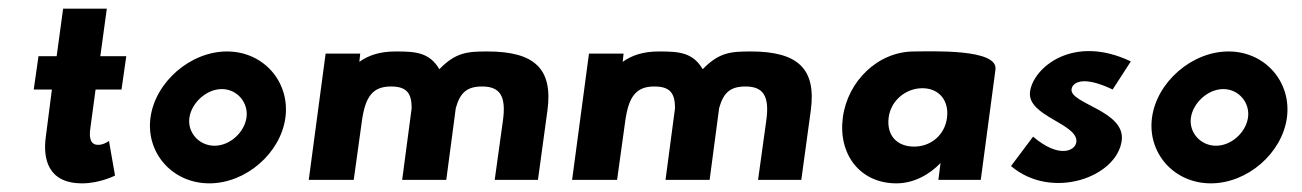

<svg xmlns="http://www.w3.org/2000/svg" viewBox="-20 -416 3010 444"><path d="M111 -286H69L58 -209H100L86 -100C79 -50 90 8 170 8C211 8 246 -10 246 -10L232 -90C232 -90 220 -81 207 -81C191 -81 185 -94 189 -120L201 -209H261L272 -286H212L227 -396H126Z M418 -144C423 -178 457 -210 493 -210C529 -210 555 -178 550 -144C545 -110 512 -79 476 -79C440 -79 413 -110 418 -144ZM328 -144C317 -62 379 8 464 8C549 8 629 -62 640 -144C651 -226 590 -297 505 -297C420 -297 339 -226 328 -144Z M798 0 817 -137C825 -194 843 -216 884 -216C919 -216 932 -202 932 -166L910 0H1012L1034 -166C1044 -202 1060 -216 1095 -216C1136 -216 1151 -194 1143 -137L1124 0H1224L1246 -161C1259 -258 1215 -297 1107 -297C1061 -297 1034 -295 996 -256C973 -295 941 -297 895 -297C858 -297 832 -288 811 -273L813 -292H733L694 0Z M1407 0 1426 -137C1434 -194 1452 -216 1493 -216C1528 -216 1541 -202 1541 -166L1519 0H1621L1643 -166C1653 -202 1669 -216 1704 -216C1745 -216 1760 -194 1752 -137L1733 0H1833L1855 -161C1868 -258 1824 -297 1716 -297C1670 -297 1643 -295 1605 -256C1582 -295 1550 -297 1504 -297C1467 -297 1441 -288 1420 -273L1422 -292H1342L1303 0Z M2035 -144C2040 -184 2075 -212 2113 -212C2151 -212 2175 -184 2170 -144C2165 -104 2133 -77 2094 -77C2053 -77 2030 -104 2035 -144ZM2282 -255C2289 -304 2133 -297 2094 -297C2010 -297 1940 -228 1929 -144C1918 -60 1968 8 2053 8C2093 8 2129 -12 2155 -39L2150 0H2248Z M2369 -100 2318 -32C2412 48 2563 -6 2574 -91C2583 -160 2453 -176 2458 -210C2460 -224 2482 -243 2553 -209L2595 -274C2461 -338 2369 -259 2362 -204C2354 -147 2475 -130 2469 -87C2466 -67 2429 -49 2369 -100Z M2734 -144C2739 -178 2773 -210 2809 -210C2845 -210 2871 -178 2866 -144C2861 -110 2828 -79 2792 -79C2756 -79 2729 -110 2734 -144ZM2644 -144C2633 -62 2695 8 2780 8C2865 8 2945 -62 2956 -144C2967 -226 2906 -297 2821 -297C2736 -297 2655 -226 2644 -144Z"/></svg>

Font: Hussar Tani
Style: Kurs
Weight: 700
Foundry: Cannot Into Space Fonts
Version: Version 0.92